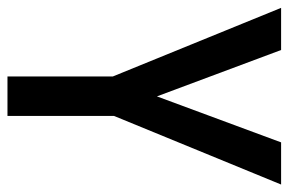

<svg xmlns="http://www.w3.org/2000/svg" viewBox="-146 -608 754 501"><g transform="rotate(90 230.5 -357.0)"><path d="M231 -390 351 -714H461L282 -278V0H179V-275L0 -714H110Z"/></g></svg>

Font: Noto Sans Bengali Condensed Medium
Style: Regular
Weight: 500
Width: 3
Designer: Jelle Bosma - Monotype Design Team
Foundry: Monotype Imaging Inc.
Version: Version 2.003